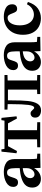

<svg xmlns="http://www.w3.org/2000/svg" viewBox="1081 -1693 624 2826"><g transform="rotate(-90 1393.0 -280.0)"><path d="M89 -225Q158 -288 331 -302V-365Q331 -429 317.5 -458.5Q304 -488 267 -488Q234 -488 220.5 -468.5Q207 -449 195 -408Q184 -368 169.5 -347.5Q155 -327 121 -327Q89 -327 72 -346.5Q55 -366 55 -397Q55 -462 119 -499Q183 -536 276 -536Q359 -536 412 -499.5Q465 -463 465 -375V-139Q465 -80 471 -48L544 -43V0L335 4L331 -88H329Q306 -44 265 -17Q224 10 173 10Q117 10 81 -23.5Q45 -57 45 -118Q45 -184 89 -225ZM241 -84Q263 -84 284 -98Q305 -112 318 -137.5Q331 -163 331 -194V-257Q255 -249 219.5 -219.5Q184 -190 184 -148Q184 -119 200 -101.5Q216 -84 241 -84Z M1038 -572 1071 -570 1094 -349 1062 -342 990 -474H890V-47L1007 -44V0H638V-44L755 -47V-474H655L583 -342L550 -349L574 -570L607 -572L615 -526H1030Z M1075 -74Q1075 -108 1093.5 -125Q1112 -142 1137 -142Q1154 -142 1165 -134Q1176 -126 1188 -112Q1198 -100 1205 -94.5Q1212 -89 1221 -89Q1251 -89 1262 -176Q1273 -263 1273 -418V-479L1193 -482V-526H1702V-482L1622 -479V-47L1702 -44V0H1421V-44L1487 -47V-475H1329V-430Q1329 -272 1319.5 -181Q1310 -90 1278 -39Q1246 12 1181 12Q1137 12 1106 -9Q1075 -30 1075 -74Z M1808 -225Q1877 -288 2050 -302V-365Q2050 -429 2036.5 -458.5Q2023 -488 1986 -488Q1953 -488 1939.5 -468.5Q1926 -449 1914 -408Q1903 -368 1888.5 -347.5Q1874 -327 1840 -327Q1808 -327 1791 -346.5Q1774 -366 1774 -397Q1774 -462 1838 -499Q1902 -536 1995 -536Q2078 -536 2131 -499.5Q2184 -463 2184 -375V-139Q2184 -80 2190 -48L2263 -43V0L2054 4L2050 -88H2048Q2025 -44 1984 -17Q1943 10 1892 10Q1836 10 1800 -23.5Q1764 -57 1764 -118Q1764 -184 1808 -225ZM1960 -84Q1982 -84 2003 -98Q2024 -112 2037 -137.5Q2050 -163 2050 -194V-257Q1974 -249 1938.5 -219.5Q1903 -190 1903 -148Q1903 -119 1919 -101.5Q1935 -84 1960 -84Z M2561 -536Q2633 -536 2688 -507Q2743 -478 2743 -414Q2743 -376 2724 -358Q2705 -340 2677 -340Q2648 -340 2634.5 -358Q2621 -376 2609 -410Q2597 -444 2583.5 -462Q2570 -480 2542 -480Q2495 -480 2464 -431Q2433 -382 2433 -301Q2433 -233 2454.5 -186Q2476 -139 2512 -116Q2548 -93 2591 -93Q2638 -93 2678.5 -119.5Q2719 -146 2743 -195H2745L2777 -181Q2744 -78 2680.5 -34Q2617 10 2538 10Q2471 10 2415.5 -19Q2360 -48 2327 -107.5Q2294 -167 2294 -254Q2294 -344 2329.5 -407.5Q2365 -471 2425.5 -503.5Q2486 -536 2561 -536Z"/></g></svg>

Font: Minipax
Style: Bold
Weight: 600
Designer: Raphaël Ronot, Igor Stepanchenko (Cyrillic)
Foundry: steppetype
Version: Version 1.002